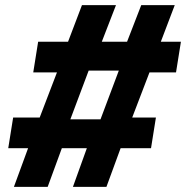

<svg xmlns="http://www.w3.org/2000/svg" viewBox="-20 -725 722 745"><path d="M34 0 89 -150H12L31 -269H134L201 -444H109L128 -563H244L298 -705H430L375 -563H473L528 -705H658L604 -563H682L663 -444H560L493 -269H585L566 -150H448L393 0H263L317 -150H220L165 0ZM253 -262H370L441 -451H324Z"/></svg>

Font: Nunito Sans 7pt SemiExpanded Black
Style: Italic
Weight: 900
Width: 6
Italic angle: -9°
Designer: Vernon Adams
Foundry: Vernon Adams
Version: Version 3.101;gftools[0.9.27]